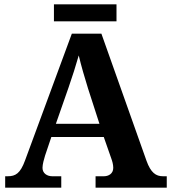

<svg xmlns="http://www.w3.org/2000/svg" viewBox="-20 -870 793 890"><path d="M230 -771H520V-850H230ZM4 0H264V-53H222C199 -53 177 -66 177 -92C177 -108 184 -133 189 -149L218 -235H461L496 -135C500 -124 505 -108 505 -92C505 -64 482 -53 462 -53H423V0H753V-53H735C703 -53 679 -69 659 -125L450 -714H313L96 -126C74 -66 52 -53 16 -53H4ZM239 -296 298 -465C314 -511 333 -570 345 -613C356 -566 374 -505 388 -460L441 -296Z"/></svg>

Font: Noto Serif Test
Style: Bold
Weight: 700
Version: Version 1.000